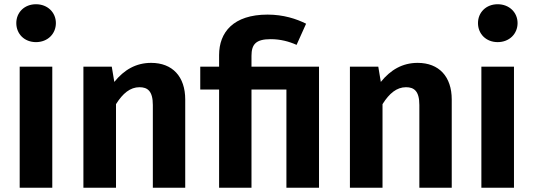

<svg xmlns="http://www.w3.org/2000/svg" viewBox="-20 -887 2522 907"><path d="M150 -867C95 -867 57 -828 57 -778C57 -727 95 -688 150 -688C205 -688 244 -727 244 -778C244 -828 205 -867 150 -867ZM227 -572H73V0H227Z M694 -590C622 -590 566 -557 520 -500L508 -572H374V0H528V-395C560 -446 595 -475 639 -475C677 -475 702 -457 702 -391V0H855V-417C855 -525 795 -590 694 -590Z M1244 -818C1082 -818 1015 -734 1015 -627V-572H926V-464H1015V0H1168V-464H1333V0H1487V-572H1168V-623C1168 -678 1189 -702 1259 -702C1304 -702 1346 -691 1381 -675L1426 -775C1380 -798 1319 -818 1244 -818Z M1953 -590C1881 -590 1825 -557 1779 -500L1767 -572H1633V0H1787V-395C1819 -446 1854 -475 1898 -475C1936 -475 1961 -457 1961 -391V0H2114V-417C2114 -525 2054 -590 1953 -590Z M2331 -867C2276 -867 2238 -828 2238 -778C2238 -727 2276 -688 2331 -688C2386 -688 2425 -727 2425 -778C2425 -828 2386 -867 2331 -867ZM2408 -572H2254V0H2408Z"/></svg>

Font: Glow Sans TC Normal
Style: Bold
Weight: 700
Designer: Ryoko NISHIZUKA (kana, bopomofo & ideographs); Paul D. Hunt (Latin, Greek & Cyrillic); Sandoll Communications, Soo-young
Version: Version 0.93